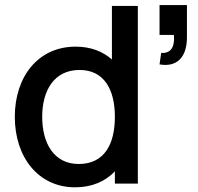

<svg xmlns="http://www.w3.org/2000/svg" viewBox="-20 -744 803 778"><path d="M626.5 -483C698.5 -470.5 737.5 -514 737.5 -592.5V-723.5H626.5V-602.5H684.5C689 -560 676.5 -526.5 633 -529.5ZM284.5 15C352.5 15 406.5 -9 445.5 -49.5V0H538.5V-720H433.5V-503C396 -536 347 -555 286.5 -555C134.5 -555 40 -433.5 40 -270.5C40 -108.5 134 15 284.5 15ZM299 -79.5C198.5 -79.5 151 -163.5 151 -270.5C151 -376.5 198.5 -460.5 302.5 -460.5C401 -460.5 445.5 -382.5 445.5 -270.5C445.5 -158.5 402 -79.5 299 -79.5Z"/></svg>

Font: Manrope SemiBold
Style: Regular
Weight: 600
Designer: Mikhail Sharanda
Foundry: Mikhail Sharanda
Version: Version 4.505